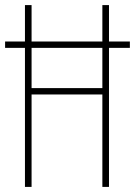

<svg xmlns="http://www.w3.org/2000/svg" viewBox="-20 -734 530 754"><path d="M78 0V-546H0V-571H78V-714H104V-571H382V-714H408V-571H490V-546H408V0H382V-363H104V0ZM104 -388H382V-546H104Z"/></svg>

Font: Noto Sans Gujarati UI ExtraCondensed Thin
Style: Regular
Weight: 100
Width: 2
Designer: Jelle Bosma - Monotype Design Team, Universal Thirst
Foundry: Monotype Imaging Inc.
Version: Version 2.106; ttfautohint (v1.8.4.7-5d5b)